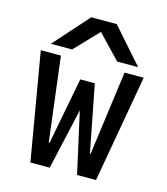

<svg xmlns="http://www.w3.org/2000/svg" viewBox="-114 -861 828 950"><g transform="rotate(15 300.0 -386.0)"><path d="M36.5 -550H139.5L193 -116.5L197.5 -121.5L262.5 -461H337L403 -121.5L407 -116.5L465.5 -550H563.5L466.5 0H369.5L300 -312.5L229.5 0H130.5ZM235.5 -772H366L523.5 -593.5H416L300.5 -714.5L185 -593.5H76.5Z"/></g></svg>

Font: JuliaMono Medium
Style: Regular
Weight: 500
Monospace: yes
Designer: cormullion
Foundry: corm
Version: Version 0.054; ttfautohint (v1.8.4)